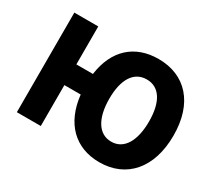

<svg xmlns="http://www.w3.org/2000/svg" viewBox="-151 -954 1342 1244"><g transform="rotate(30 520.5 -332.0)"><path d="M710 -100C614 -100 561 -192 561 -336C561 -480 614 -565 710 -565C806 -565 858 -480 858 -336C858 -192 806 -100 710 -100ZM86 40H265V-266H387C409 -64 528 54 710 54C911 54 1041 -92 1041 -336C1041 -579 911 -718 710 -718C533 -718 415 -612 389 -421H265V-705H86Z"/></g></svg>

Font: コーポレート・ロゴ ver3 Bold
Style: Regular
Weight: 700
Designer: [KANA_main] LOGOTYPE.JP [Source Han Sans] Ryoko NISHIZUKA 西塚涼子 (kana, bopomofo & ideographs); Paul D. Hunt (Latin, Greek
Version: Version 12.001;FEAKit 1.0